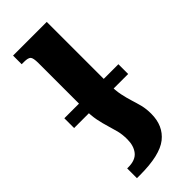

<svg xmlns="http://www.w3.org/2000/svg" viewBox="-246 -530 834 834"><g transform="rotate(-45 171.0 -113.5)"><path d="M95 -110V-391Q95 -423 87 -431Q79 -439 55 -439H40V-492H247V-110Q247 -70 253 -41.5Q259 -13 266.5 10.5Q274 34 280 57.5Q286 81 286 111Q286 185 235.5 225Q185 265 63 265H44V205H51Q95 205 114.5 180.5Q134 156 134 116Q134 86 128 62.5Q122 39 114.5 15Q107 -9 101 -38.5Q95 -68 95 -110ZM5 -142H337V-82H5Z"/></g></svg>

Font: Noto Serif Armenian
Style: Regular
Weight: 400
Designer: Monotype Design Team
Foundry: Monotype Imaging Inc.
Version: Version 2.007